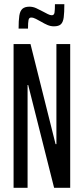

<svg xmlns="http://www.w3.org/2000/svg" viewBox="-20 -899 402 919"><path d="M45 0V-688H126L246 -209H250V-688H316V0H239L115 -492H112V0ZM69 -762Q69 -801 72.5 -824Q76 -847 87.5 -857Q99 -867 121 -867Q138 -867 154 -859.5Q170 -852 185 -844Q198 -837 209 -831.5Q220 -826 228 -826Q239 -826 241 -839Q243 -852 243 -879H288Q288 -839 285 -816Q282 -793 271.5 -783Q261 -773 238 -773Q222 -773 207 -779.5Q192 -786 177 -795Q164 -802 152 -808.5Q140 -815 129 -815Q119 -815 116.5 -803Q114 -791 114 -762Z"/></svg>

Font: Saira UltraCondensed Medium
Style: Regular
Weight: 500
Width: 1
Designer: Hector Gatti with collaboration of the Omnibus-Type team
Foundry: Omnibus-Type
Version: Version 1.101